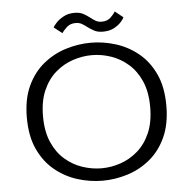

<svg xmlns="http://www.w3.org/2000/svg" viewBox="-58 -926 992 994"><g transform="rotate(-5 437.5 -429.0)"><path d="M435.5 11Q370 11 305.8 -9Q241.5 -29 188.8 -72Q136 -115 104.2 -183.2Q72.5 -251.5 72.5 -348Q72.5 -444 104.2 -512.2Q136 -580.5 188.8 -623.2Q241.5 -666 305.8 -686Q370 -706 435.5 -706Q501 -706 565 -686Q629 -666 681.5 -623.2Q734 -580.5 765.8 -512.5Q797.5 -444.5 797.5 -348Q797.5 -251.5 765.8 -183Q734 -114.5 681.5 -71.8Q629 -29 565 -9Q501 11 435.5 11ZM435.5 -53.5Q485 -53.5 534 -70Q583 -86.5 623.8 -121.8Q664.5 -157 689 -213Q713.5 -269 713.5 -348Q713.5 -426.5 689 -482.2Q664.5 -538 623.8 -573.2Q583 -608.5 534 -625Q485 -641.5 435.5 -641.5Q386 -641.5 336.5 -625Q287 -608.5 246.2 -573.2Q205.5 -538 181 -482.2Q156.5 -426.5 156.5 -348Q156.5 -269 181 -213Q205.5 -157 246.2 -121.8Q287 -86.5 336.5 -70Q386 -53.5 435.5 -53.5ZM504 -757.5Q476 -757.5 457.8 -767.8Q439.5 -778 424 -789.5Q411.5 -799.5 398.2 -807Q385 -814.5 367 -814.5Q338.5 -814.5 320.5 -798Q302.5 -781.5 294.5 -768L251.5 -801.5Q255 -809.5 269.5 -825.2Q284 -841 308.2 -854.2Q332.5 -867.5 365.5 -867.5Q393 -867.5 411 -857.5Q429 -847.5 444 -836Q457 -825.5 470.5 -817.5Q484 -809.5 502.5 -809.5Q531 -809.5 548.8 -826.2Q566.5 -843 573.5 -856.5L616 -822.5Q613 -814 599.2 -798.5Q585.5 -783 561.8 -770.2Q538 -757.5 504 -757.5Z"/></g></svg>

Font: Trispace SemiExpanded Light
Style: Regular
Weight: 300
Width: 6
Designer: Tyler Finck
Foundry: Etcetera Type Company
Version: Version 1.210; ttfautohint (v1.8.3)